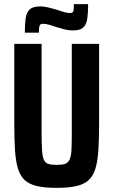

<svg xmlns="http://www.w3.org/2000/svg" viewBox="-20 -900 548 928"><path d="M254 8Q197 8 159.5 -0.5Q122 -9 100 -29Q78 -49 67 -84.5Q56 -120 52.5 -174Q49 -228 49 -304V-688H181V-263Q181 -209 183 -177Q185 -145 191.5 -129Q198 -113 213 -108Q228 -103 254 -103Q280 -103 294.5 -108Q309 -113 316.5 -129Q324 -145 325.5 -177Q327 -209 327 -263V-688H459V-304Q459 -228 455.5 -174Q452 -120 441 -84.5Q430 -49 408 -29Q386 -9 348.5 -0.5Q311 8 254 8ZM100 -742Q100 -784 104 -812Q108 -840 123.5 -854.5Q139 -869 174 -869Q195 -869 218 -863Q241 -857 261 -851Q277 -845 292 -841Q307 -837 318 -837Q333 -837 335 -847Q337 -857 337 -880H406Q406 -839 402 -810.5Q398 -782 383 -767.5Q368 -753 333 -753Q311 -753 288.5 -759Q266 -765 246 -771Q230 -777 215 -781Q200 -785 188 -785Q174 -785 171 -775.5Q168 -766 168 -742Z"/></svg>

Font: Saira Condensed
Style: Bold
Weight: 700
Width: 3
Designer: Hector Gatti with collaboration of the Omnibus-Type team
Foundry: Omnibus-Type
Version: Version 1.101